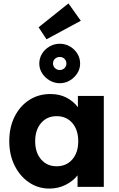

<svg xmlns="http://www.w3.org/2000/svg" viewBox="-20 -1089 696 1119"><path d="M268 10Q202 10 149 -26Q96 -62 65 -124.5Q34 -187 34 -266Q34 -347 65 -409Q96 -471 150 -506Q204 -541 273 -541Q327 -541 367.5 -520Q408 -499 434 -464V-530H585V0H432V-67Q405 -33 362 -11.5Q319 10 268 10ZM310 -120Q367 -120 401.5 -160Q436 -200 436 -266Q436 -332 401.5 -372Q367 -412 310 -412Q254 -412 219.5 -372Q185 -332 185 -266Q185 -200 219.5 -160Q254 -120 310 -120ZM328 -604Q297 -604 269.5 -620Q242 -636 225.5 -662Q209 -688 209 -718Q209 -750 225 -776Q241 -802 268.5 -818Q296 -834 328 -834Q361 -834 388 -818Q415 -802 431 -776Q447 -750 447 -718Q447 -688 430.5 -662Q414 -636 387 -620Q360 -604 328 -604ZM328 -681Q345 -681 356 -692Q367 -703 367 -718Q367 -735 356 -746Q345 -757 328 -757Q312 -757 300.5 -746.5Q289 -736 289 -719Q289 -703 300.5 -692Q312 -681 328 -681ZM251 -860 205 -930 379 -1069 451 -968Z"/></svg>

Font: Readex Pro bold
Style: Bold
Weight: 700
Designer: Bonnie Shaver-Troup, Thomas Jockin
Foundry: Lexend
Version: Version 1.200; ttfautohint (v1.8.3)